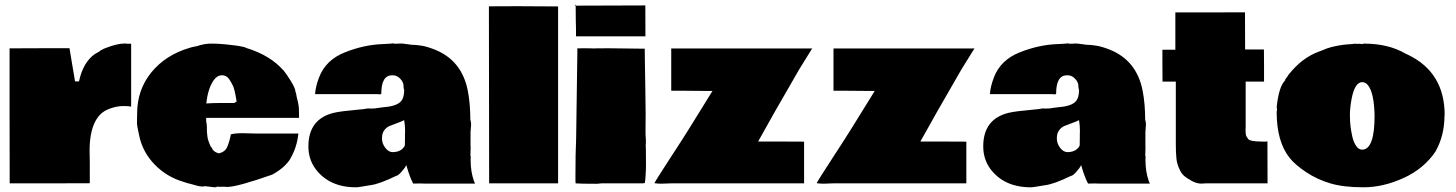

<svg xmlns="http://www.w3.org/2000/svg" viewBox="-20 -794 6308 832"><path d="M21.5 -584.5 151.4 -585H281.2L292 -519.5Q303.2 -450.7 305.2 -441.4H322.3Q340.3 -524.9 391.6 -560.1L411.1 -571.3Q412.6 -574.2 428.7 -582L426.8 -581.5L438 -585.9Q485.8 -605 520.5 -605.5Q527.8 -605.5 530.3 -604.5H548.3V-332Q538.1 -334.5 516.1 -334.5Q494.1 -334.5 470.9 -328.1Q447.8 -321.8 431.9 -311.8Q416 -301.8 404.3 -286.1Q368.2 -237.8 368.2 -141.1L369.1 -89.8V0L195.3 0.5H22L21.5 -291Z M849.1 -598.6Q871.1 -605 896 -605Q920.9 -605 943.4 -603L963.9 -601.1Q1012.2 -596.7 1038.1 -589.8V-590.3L1048.3 -585.9Q1150.9 -554.2 1208 -489.3V-489.7Q1221.2 -474.1 1240.5 -442.6Q1259.8 -411.1 1259.8 -398.9L1263.7 -385.7L1266.1 -371.6Q1275.4 -338.9 1275.4 -316.9Q1275.4 -294.9 1275.9 -283.2H873.5V-267.1Q876.5 -255.9 876.5 -243.7Q876.5 -231.4 876.7 -224.4Q877 -217.3 877.9 -210.7Q878.9 -204.1 879.2 -200Q879.4 -195.8 881.3 -190.2Q883.3 -184.6 883.5 -182.6Q883.8 -180.7 886.5 -174.8Q889.2 -168.9 890.9 -163.8Q892.6 -158.7 897.5 -153.8V-154.3L902.8 -144Q912.1 -133.8 928.2 -129.4Q955.1 -135.3 964.6 -157.2Q974.1 -179.2 980.5 -211.9Q998 -216.8 1030.3 -216.8L1092.8 -215.3H1272.9Q1267.1 -155.8 1237.8 -106H1238.3Q1212.9 -65.9 1159.2 -37.1Q1007.3 16.1 964.4 16.1Q956.5 16.1 951.7 15.1H940.4L936 15.6H931.6Q927.7 15.6 921.9 14.6Q917 17.6 910.2 17.6L867.7 12.7Q864.3 14.2 853.8 14.2Q843.3 14.2 798.8 1V1.5L787.1 -2L775.4 -5.9Q702.1 -27.3 649.9 -81.3Q597.7 -135.3 583 -207Q581.5 -215.8 577.6 -233.6Q573.7 -251.5 573.7 -257.8V-281.2Q573.7 -289.6 574.2 -293.9V-301.3Q574.2 -404.8 635.7 -480.2Q697.3 -555.7 800.8 -586.4L812.5 -589.8Q838.4 -594.2 849.6 -599.1ZM995.1 -347.7 1005.4 -354Q997.1 -406.7 989.7 -421.6Q982.4 -436.5 975.6 -447.3Q962.9 -467.8 942.1 -467.8Q921.4 -467.8 906.7 -447.3Q880.9 -411.1 874 -345.7Q905.3 -347.7 931.6 -347.7Z M1574.7 -324.2 1579.6 -323.7H1591.3Q1607.9 -323.7 1617.2 -326.2L1643.6 -329.6Q1710.9 -334.5 1724.6 -365.7Q1731.4 -381.3 1731.4 -405.3Q1728.5 -410.2 1728.5 -423.8Q1728.5 -437.5 1714.6 -452.6Q1700.7 -467.8 1681.6 -467.8H1679.2Q1632.3 -467.8 1632.3 -388.2Q1629.9 -384.3 1624.3 -385.3Q1618.7 -386.2 1597.2 -386.2H1345.2Q1347.7 -419.9 1362.8 -459Q1391.6 -534.2 1474.4 -567.1Q1557.1 -600.1 1638.7 -603L1668 -604.5L1683.6 -606Q1686.5 -606 1689.5 -604.5H1695.8L1717.8 -605.5Q1724.6 -605.5 1748.5 -602.1L1762.7 -600.1Q1766.1 -599.6 1773.4 -599.6Q1780.8 -599.6 1804.2 -596.4Q1827.6 -593.3 1862.8 -579.6Q1981.9 -532.7 2007.3 -399.9Q2018.1 -343.8 2018.1 -275.4Q2021.5 -264.2 2021.5 -254.9L2019 -221.2V-164.6Q2019.5 -163.6 2019.5 -156.2L2018.6 -123V-118.7Q2020 -116.2 2020 -111.8L2019.5 -107.4V-97.2Q2019.5 -50.8 2033.7 -9.3L2038.6 1.5H1817.9L1800.3 1Q1780.8 1 1770.5 1.5Q1754.9 -27.8 1740.7 -78.6Q1734.4 -65.4 1719 -48.6Q1703.6 -31.7 1696.3 -31.7Q1624 3.4 1586.4 8.3Q1530.8 17.6 1526.6 17.6Q1522.5 17.6 1522.5 17.6Q1405.8 17.6 1346.2 -63.5Q1316.4 -105 1316.4 -159.7Q1316.4 -278.3 1426.8 -305.2Q1455.1 -312 1536.1 -319.3L1552.2 -320.8ZM1734.9 -210.9 1735.4 -226.6Q1735.4 -251 1731.4 -273.4Q1720.7 -267.6 1700.2 -260.3Q1679.7 -252.9 1667.5 -247.8Q1655.3 -242.7 1645.3 -229.7Q1635.3 -216.8 1635.3 -194.3Q1635.3 -171.9 1649.7 -153.3Q1664.1 -134.8 1681.2 -134.8Q1717.8 -134.8 1733.4 -161.1L1734.4 -166L1734.9 -196.3Z M2098.6 -766.6 2222.7 -767.1Q2279.3 -767.1 2398.4 -766.1V0.5H2099.6Z M2776.4 -770.5 2776.9 -636.7H2476.1Q2476.1 -683.6 2475.1 -703.6L2474.6 -769.5ZM2469.7 -769.5 2474.6 -774.4V-769.5ZM2778.3 -154.8 2778.8 -150.4 2779.3 -77.1Q2779.3 -57.1 2777.3 -29.3Q2775.4 -1.5 2773.9 -0.5L2765.1 0.5H2587.4L2566.9 2.4Q2490.7 2.4 2474.1 0.5V-2.9L2473.6 -12.2V-34.2Q2473.6 -130.4 2476.6 -193.8L2481.9 -569.8V-584.5L2520 -585L2528.3 -584.5H2542.5L2554.7 -584L2561 -584.5H2596.2L2603.5 -585L2770 -583Q2772 -583.5 2772.9 -583.5Q2773.9 -583.5 2773.9 -580.6L2774.4 -534.2Q2774.9 -487.8 2776.4 -409.9Q2777.8 -332 2777.8 -299.8L2777.3 -238.8V-212.9L2778.8 -187V-171.9Q2778.8 -171.4 2778.3 -169.9Z M3040 -399.9 2928.7 -400.9H2888.7V-584H3500.5Q3500 -582.5 3498.5 -582.5L3443.4 -493.7Q3324.2 -288.1 3265.1 -180.7H3357.4L3464.4 -180.2V0.5H2888.2Q2888.2 0.5 2845.7 2Q2831.5 2 2822.8 0.5L2823.2 1Q2821.8 1 2819.3 0.2Q2816.9 -0.5 2815.9 -0.5Q2821.3 -12.2 2883.8 -108.2Q2946.3 -204.1 2968.8 -240.7L3067.4 -399.9Z M3743.2 -399.9 3631.8 -400.9H3591.8V-584H4203.6Q4203.1 -582.5 4201.7 -582.5L4146.5 -493.7Q4027.3 -288.1 3968.3 -180.7H4060.5L4167.5 -180.2V0.5H3591.3Q3591.3 0.5 3548.8 2Q3534.7 2 3525.9 0.5L3526.4 1Q3524.9 1 3522.5 0.2Q3520 -0.5 3519 -0.5Q3524.4 -12.2 3586.9 -108.2Q3649.4 -204.1 3671.9 -240.7L3770.5 -399.9Z M4499 -324.2 4503.9 -323.7H4515.6Q4532.2 -323.7 4541.5 -326.2L4567.9 -329.6Q4635.3 -334.5 4648.9 -365.7Q4655.8 -381.3 4655.8 -405.3Q4652.8 -410.2 4652.8 -423.8Q4652.8 -437.5 4638.9 -452.6Q4625 -467.8 4606 -467.8H4603.5Q4556.6 -467.8 4556.6 -388.2Q4554.2 -384.3 4548.6 -385.3Q4543 -386.2 4521.5 -386.2H4269.5Q4272 -419.9 4287.1 -459Q4315.9 -534.2 4398.7 -567.1Q4481.4 -600.1 4563 -603L4592.3 -604.5L4607.9 -606Q4610.8 -606 4613.8 -604.5H4620.1L4642.1 -605.5Q4648.9 -605.5 4672.9 -602.1L4687 -600.1Q4690.4 -599.6 4697.8 -599.6Q4705.1 -599.6 4728.5 -596.4Q4752 -593.3 4787.1 -579.6Q4906.2 -532.7 4931.6 -399.9Q4942.4 -343.8 4942.4 -275.4Q4945.8 -264.2 4945.8 -254.9L4943.4 -221.2V-164.6Q4943.8 -163.6 4943.8 -156.2L4942.9 -123V-118.7Q4944.3 -116.2 4944.3 -111.8L4943.8 -107.4V-97.2Q4943.8 -50.8 4958 -9.3L4962.9 1.5H4742.2L4724.6 1Q4705.1 1 4694.8 1.5Q4679.2 -27.8 4665 -78.6Q4658.7 -65.4 4643.3 -48.6Q4627.9 -31.7 4620.6 -31.7Q4548.3 3.4 4510.7 8.3Q4455.1 17.6 4450.9 17.6Q4446.8 17.6 4446.8 17.6Q4330.1 17.6 4270.5 -63.5Q4240.7 -105 4240.7 -159.7Q4240.7 -278.3 4351.1 -305.2Q4379.4 -312 4460.4 -319.3L4476.6 -320.8ZM4659.2 -210.9 4659.7 -226.6Q4659.7 -251 4655.8 -273.4Q4645 -267.6 4624.5 -260.3Q4604 -252.9 4591.8 -247.8Q4579.6 -242.7 4569.6 -229.7Q4559.6 -216.8 4559.6 -194.3Q4559.6 -171.9 4574 -153.3Q4588.4 -134.8 4605.5 -134.8Q4642.1 -134.8 4657.7 -161.1L4658.7 -166L4659.2 -196.3Z M5377.9 -243.2 5377.4 -235.8Q5377.4 -218.8 5378.7 -210.7Q5379.9 -202.6 5388.7 -191.7Q5397.5 -180.7 5445.8 -180.7L5459 -180.2Q5466.3 -180.2 5472.2 -181.6L5472.7 0.5H5205.6L5189 1.5H5183.6Q5165.5 1.5 5144 -10.3Q5122.6 -22 5112.1 -31Q5101.6 -40 5094.2 -54.2Q5080.6 -80.6 5077.9 -106.2Q5075.2 -131.8 5075.2 -169.9V-440.4H5017.6L5017.1 -508.8V-578.6H5073.2V-740.2H5224.1L5375 -740.7L5375.5 -579.6H5457L5457.5 -509.8V-440.4H5377.9Z M6240.2 -295.4Q6239.3 -290.5 6239.3 -289.6V-285.6Q6237.8 -205.1 6202.1 -140.6H6202.6Q6152.8 -64.5 6063.7 -23.4Q5974.6 17.6 5888.2 17.6Q5801.8 17.6 5744.9 0.7Q5688 -16.1 5639.6 -48.3Q5591.3 -80.6 5567.9 -110.4Q5512.2 -180.7 5512.2 -309.1Q5512.2 -313.5 5513.7 -316.4V-324.2Q5512.2 -326.2 5512.2 -328.1L5513.2 -333.5H5512.7Q5522 -418.9 5548.8 -445.8Q5548.8 -451.2 5555.7 -458V-457.5L5563 -469.2Q5620.6 -543 5694.8 -570.3L5711.9 -576.7Q5744.1 -592.3 5802.2 -600.1L5817.9 -601.6Q5821.3 -602.1 5831.8 -602.5Q5842.3 -603 5846.7 -604.5L5867.7 -604Q5869.1 -604.5 5871.1 -604.5Q5873 -604.5 5875.5 -604L5875 -604.5Q5877.9 -603 5883.8 -603Q5885.7 -605 5890.6 -605Q5996.6 -605 6070.8 -561.5L6080.6 -557.1Q6240.2 -480.5 6240.2 -295.4ZM5936.5 -292.5Q5934.6 -389.6 5908.7 -423.8Q5897.9 -438 5882.6 -438Q5867.2 -438 5855.5 -420.2Q5843.8 -402.3 5836.7 -364.3Q5829.6 -326.2 5829.6 -296.6Q5829.6 -267.1 5832.3 -245.8Q5835 -224.6 5840.3 -200.9Q5845.7 -177.2 5856.9 -161.4Q5868.2 -145.5 5882.3 -145.5Q5936.5 -145.5 5936.5 -292.5Z"/></svg>

Font: Bowlby One
Style: Regular
Weight: 400
Designer: vernon adams
Foundry: vernon adams
Version: Version 1.000